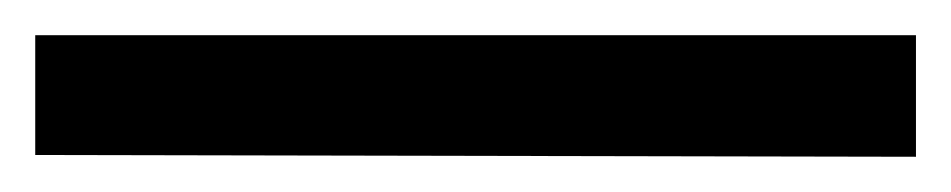

<svg xmlns="http://www.w3.org/2000/svg" viewBox="-20 71 540 109"><path d="M0 159V91H500V160Z"/></svg>

Font: Reggae One
Style: Regular
Weight: 400
Designer: Fontworks Inc.
Foundry: Fontworks Inc.
Version: Version 1.100